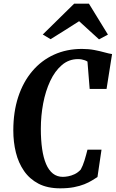

<svg xmlns="http://www.w3.org/2000/svg" viewBox="-20 -1018 630 1046"><path d="M308 8Q238.5 8 190 -17.2Q141.5 -42.5 111 -86.5Q80.5 -130.5 66.5 -187.2Q52.5 -244 52.5 -307.5Q52.5 -408 79.2 -489.8Q106 -571.5 155.8 -630.2Q205.5 -689 274.2 -720.2Q343 -751.5 426.5 -751.5Q463 -751.5 494.2 -745.5Q525.5 -739.5 550.2 -732.5Q575 -725.5 590.5 -723.5L560.5 -533.5H468.5L456.5 -682.5Q450.5 -686.5 442.5 -689.5Q434.5 -692.5 425.2 -694.2Q416 -696 405 -696Q355 -696 317 -663.5Q279 -631 253.5 -576.5Q228 -522 215.2 -454.5Q202.5 -387 202.5 -316.5Q202.5 -255.5 209.5 -207Q216.5 -158.5 231 -124.5Q245.5 -90.5 268.2 -72.5Q291 -54.5 322.5 -54.5Q334.5 -54.5 351.2 -57.5Q368 -60.5 386.2 -69Q404.5 -77.5 420 -94.5Q425.5 -104.5 430.8 -117.2Q436 -130 440.5 -144.5Q445 -159 449 -174Q453 -189 456.5 -202.5H533L511 -53.5Q498.5 -45.5 481 -34.8Q463.5 -24 439.2 -14.2Q415 -4.5 382.5 1.8Q350 8 308 8ZM213 -830 384 -998H464.5L568 -829.5L519.5 -803.5Q492.5 -828 465.2 -853Q438 -878 411 -902.5Q372.5 -878 333.5 -853.2Q294.5 -828.5 255.5 -804.5Z"/></svg>

Font: Merriweather 24pt SemiCondensed
Style: Bold Italic
Weight: 700
Width: 4
Italic angle: -7.8°
Designer: Eben Sorkin
Foundry: Eben Sorkin
Version: Version 2.101